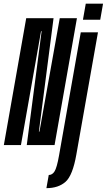

<svg xmlns="http://www.w3.org/2000/svg" viewBox="-60 -772 568 1022"><path d="M-39.5 0 79.5 -675H225L147 -71.5H150L258 -675H349.5L230.5 0H82.5L161.5 -606H158.5L51.5 0ZM187 229.5 199.5 159.5Q218 159.5 230.2 140.5Q242.5 121.5 254 57L370 -600H461.5L346.5 50Q327 162 288.8 195.8Q250.5 229.5 187 229.5ZM396.5 -752.5H488.5L473.5 -667H381.5Z"/></svg>

Font: Anybody UltraCondensed Medium
Style: Italic
Weight: 500
Width: 1
Italic angle: -10°
Designer: Tyler Finck
Foundry: Etcetera Type Company
Version: Version 1.010; ttfautohint (v1.8.3) -l 8 -r 50 -G 200 -x 14 